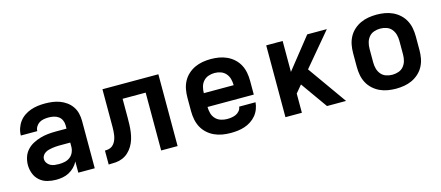

<svg xmlns="http://www.w3.org/2000/svg" viewBox="-43 -932 3085 1343"><g transform="rotate(-15 1500.0 -260.0)"><path d="M239 8Q207 8 175.5 0Q144 -8 120 -29Q96 -50 84.5 -80.5Q73 -111 73 -143Q73 -171 82 -199Q91 -227 110.5 -248.5Q130 -270 155.5 -283.5Q181 -297 208.5 -305Q236 -313 264.5 -316Q293 -319 322 -319H400V-344Q400 -363 392 -380.5Q384 -398 369 -408.5Q354 -419 335.5 -423Q317 -427 298 -427Q281 -427 263.5 -424Q246 -421 231.5 -412Q217 -403 207.5 -387.5Q198 -372 198 -355H79Q79 -381 87.5 -406.5Q96 -432 111.5 -453Q127 -474 149 -489Q171 -504 195.5 -512.5Q220 -521 246 -524.5Q272 -528 298 -528Q325 -528 352.5 -524.5Q380 -521 405.5 -511.5Q431 -502 453 -486Q475 -470 490.5 -447.5Q506 -425 512.5 -398Q519 -371 519 -344V0H400V-81Q389 -59 371.5 -41.5Q354 -24 332.5 -12.5Q311 -1 287 3.5Q263 8 239 8ZM286 -93Q307 -93 328 -97.5Q349 -102 366 -115Q383 -128 391.5 -148Q400 -168 400 -189V-218H322Q309 -218 295.5 -217Q282 -216 269 -214Q256 -212 243 -208.5Q230 -205 218.5 -198Q207 -191 199.5 -179.5Q192 -168 192 -155Q192 -139 201 -125.5Q210 -112 224 -104.5Q238 -97 254 -95Q270 -93 286 -93Z M620 0V-101Q634 -101 648 -104Q662 -107 673 -115.5Q684 -124 691.5 -136Q699 -148 703.5 -161.5Q708 -175 710 -189Q712 -203 713 -217Q714 -231 714 -245Q714 -259 714 -273Q714 -275 714 -277Q714 -279 714 -281V-520H1119V0H1000V-419H833V-281Q833 -255 832 -229.5Q831 -204 827.5 -178.5Q824 -153 816.5 -128.5Q809 -104 796 -82Q783 -60 764 -42Q745 -24 721 -14Q697 -4 671.5 -2Q646 0 620 0Z M1503 8Q1473 8 1443 3Q1413 -2 1385.5 -14.5Q1358 -27 1335.5 -47.5Q1313 -68 1299 -94Q1285 -120 1279 -150Q1273 -180 1273 -210V-310Q1273 -340 1278.5 -369.5Q1284 -399 1298 -425.5Q1312 -452 1334.5 -472.5Q1357 -493 1384 -505.5Q1411 -518 1440.5 -523Q1470 -528 1500 -528Q1530 -528 1559.5 -523Q1589 -518 1616 -505.5Q1643 -493 1665.5 -472.5Q1688 -452 1702 -425.5Q1716 -399 1721.5 -369.5Q1727 -340 1727 -310V-210H1392Q1392 -187 1398 -164.5Q1404 -142 1419.5 -125Q1435 -108 1457.5 -100.5Q1480 -93 1503 -93Q1519 -93 1536 -95.5Q1553 -98 1568 -105Q1583 -112 1594 -125.5Q1605 -139 1606 -155H1725Q1723 -130 1713.5 -105.5Q1704 -81 1687.5 -61.5Q1671 -42 1649.5 -28Q1628 -14 1603.5 -6Q1579 2 1553.5 5Q1528 8 1503 8ZM1392 -310H1608Q1608 -333 1602 -355.5Q1596 -378 1581 -395Q1566 -412 1544.5 -419.5Q1523 -427 1500 -427Q1477 -427 1455.5 -419.5Q1434 -412 1419 -395Q1404 -378 1398 -355.5Q1392 -333 1392 -310Z M1900 0V-520H2019V-296L2197 -520H2339L2139 -282L2339 0H2201L2142 -83L2064 -193L2019 -139V0Z M2700 8Q2670 8 2640.5 3Q2611 -2 2584 -14.5Q2557 -27 2534.5 -47.5Q2512 -68 2498 -94.5Q2484 -121 2478.5 -150.5Q2473 -180 2473 -210V-310Q2473 -340 2478.5 -369.5Q2484 -399 2498 -425.5Q2512 -452 2534.5 -472.5Q2557 -493 2584 -505.5Q2611 -518 2640.5 -523Q2670 -528 2700 -528Q2730 -528 2759.5 -523Q2789 -518 2816 -505.5Q2843 -493 2865.5 -472.5Q2888 -452 2902 -425.5Q2916 -399 2921.5 -369.5Q2927 -340 2927 -310V-210Q2927 -180 2921.5 -150.5Q2916 -121 2902 -94.5Q2888 -68 2865.5 -47.5Q2843 -27 2816 -14.5Q2789 -2 2759.5 3Q2730 8 2700 8ZM2700 -93Q2723 -93 2745 -100.5Q2767 -108 2781.5 -125.5Q2796 -143 2802 -165Q2808 -187 2808 -210V-310Q2808 -333 2802 -355Q2796 -377 2781.5 -394.5Q2767 -412 2745 -419.5Q2723 -427 2700 -427Q2677 -427 2655 -419.5Q2633 -412 2618.5 -394.5Q2604 -377 2598 -355Q2592 -333 2592 -310V-210Q2592 -187 2598 -165Q2604 -143 2618.5 -125.5Q2633 -108 2655 -100.5Q2677 -93 2700 -93Z"/></g></svg>

Font: Iosevka SS04 Extended
Style: Bold
Weight: 700
Width: 7
Monospace: yes
Designer: Belleve Invis
Foundry: Belleve Invis
Version: Version 19.0.0; ttfautohint (v1.8.4)